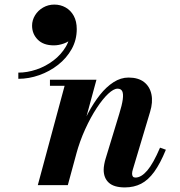

<svg xmlns="http://www.w3.org/2000/svg" viewBox="-20 -808 787 838"><path d="M525 10Q477.5 10 455 -10.5Q432.5 -31 432.5 -67Q432.5 -77.5 435 -91Q437.5 -104.5 440.5 -114L500.5 -311Q512.5 -349.5 515.8 -374Q519 -398.5 513.5 -409.8Q508 -421 493 -421Q476 -421 452 -398.5Q428 -376 401.8 -336Q375.5 -296 351.8 -244Q328 -192 312 -133H294.5Q306 -177.5 324 -224.5Q342 -271.5 365.2 -315.2Q388.5 -359 416.2 -394Q444 -429 475.5 -449.2Q507 -469.5 541 -469.5Q583.5 -469.5 608.8 -449.8Q634 -430 641 -396Q648 -362 635 -319.5L560 -69Q558.5 -65 557.5 -59.5Q556.5 -54 556.5 -50Q556.5 -42 560 -37.5Q563.5 -33 571 -33Q596.5 -33 622.8 -63.8Q649 -94.5 678.5 -163.5L704 -154.5Q679.5 -94.5 653.2 -58.2Q627 -22 595.8 -6Q564.5 10 525 10ZM145 0 262 -433.5H198V-460H401L276 0ZM60 -464V-491Q98.5 -491 138.8 -504.5Q179 -518 213 -543.8Q247 -569.5 267.8 -605Q288.5 -640.5 287.5 -684.5H313.5Q313.5 -659.5 297.8 -643Q282 -626.5 259 -618.2Q236 -610 215 -610Q169.5 -610 144.8 -635Q120 -660 120 -696Q120 -720 133 -741.2Q146 -762.5 168.2 -775.2Q190.5 -788 217 -788Q244 -788 266.2 -775.5Q288.5 -763 301.8 -739Q315 -715 315 -681Q315 -633.5 292.8 -593.8Q270.5 -554 233.5 -525Q196.5 -496 151.2 -480Q106 -464 60 -464Z"/></svg>

Font: Bodoni Moda 9pt
Style: Bold Italic
Weight: 700
Italic angle: -13°
Designer: Owen Earl
Foundry: indestructible type
Version: Version 2.004